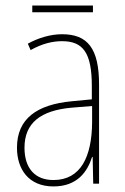

<svg xmlns="http://www.w3.org/2000/svg" viewBox="-20 -660 450 690"><path d="M314 -640H96V-616H314ZM203 -537C162 -537 118 -524 80 -503L90 -480C133 -504 170 -512 203 -512C278 -512 310 -471 310 -351V-303L237 -296C113 -284 41 -234 41 -129C41 -53 82 10 172 10C258 10 294 -43 311 -96H313L315 0H336V-356C336 -486 295 -537 203 -537ZM237 -273 311 -279V-220C310 -98 271 -13 172 -13C106 -13 68 -55 68 -129C68 -219 127 -263 237 -273Z"/></svg>

Font: Noto Sans Gujarati UI Condensed Thin
Style: Regular
Weight: 100
Width: 3
Designer: Jelle Bosma - Monotype Design Team, Universal Thirst
Foundry: Monotype Imaging Inc.
Version: Version 2.106